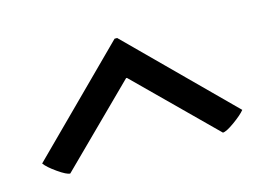

<svg xmlns="http://www.w3.org/2000/svg" viewBox="-51 -830 582 430"><g transform="rotate(-15 240.5 -615.0)"><path d="M11 -520 240 -748H246L475 -520Q467 -510 447.5 -496Q428 -482 420 -482L244 -656H242L66 -482Q58 -482 38 -496Q18 -510 11 -520Z"/></g></svg>

Font: Alike
Style: Regular
Weight: 400
Designer: Cyreal (www.cyreal.org)
Foundry: Cyreal (www.cyreal.org)
Version: Version 1.212